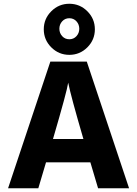

<svg xmlns="http://www.w3.org/2000/svg" viewBox="-20 -1002 730 1022"><path d="M311 -888.5Q296 -872 296 -849Q296 -826 311 -809.5Q326 -793 349 -793Q372 -793 387 -809.5Q402 -826 402 -849Q402 -872 387 -888.5Q372 -905 349 -905Q326 -905 311 -888.5ZM445 -942Q485 -902 485 -846Q485 -790 445 -750Q405 -710 349 -710Q293 -710 253 -750Q213 -790 213 -846Q213 -902 253 -942Q293 -982 349 -982Q405 -982 445 -942ZM184 0H23L248 -674H442L667 0H502L461 -138H225ZM343 -562Q337 -518 262 -262H424Q357 -491 343 -562Z"/></svg>

Font: Hind Mysuru
Style: Bold
Weight: 700
Designer: Manushi Parikh, Hitesh Malaviya
Foundry: Indian Type Foundry
Version: Version 0.703;PS 1.0;hotconv 1.0.86;makeotf.lib2.5.63406